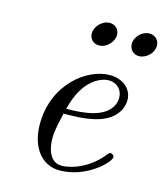

<svg xmlns="http://www.w3.org/2000/svg" viewBox="-103 -738 711 827"><g transform="rotate(15 253.0 -324.0)"><path d="M106 -160C106 -62 156 11 239 11C358 11 449 -81 449 -104C449 -112 439 -120 431 -118C425 -116 418 -106 412 -99C363 -41 293 -11 242 -11C188 -11 174 -72 174 -115C174 -154 185 -192 193 -230C239 -230 286 -231 331 -242C434 -267 444 -334 444 -357C444 -408 400 -442 344 -442C242 -442 106 -339 106 -160ZM199 -253C233 -396 316 -419 345 -419C381 -419 407 -393 407 -358C407 -343 403 -328 395 -316C363 -263 278 -253 199 -253ZM399 -597C399 -573 416 -553 442 -553C474 -553 506 -583 506 -616C506 -640 488 -659 462 -659C428 -659 399 -627 399 -597ZM221 -596C221 -572 238 -553 264 -553C298 -553 328 -586 328 -616C328 -640 311 -659 285 -659C251 -659 221 -626 221 -596Z"/></g></svg>

Font: CMU Serif
Style: Italic
Weight: 500
Italic angle: -14.04°
Version: Version 0.7.0